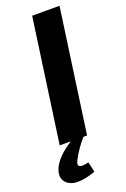

<svg xmlns="http://www.w3.org/2000/svg" viewBox="-198 -743 661 1009"><g transform="rotate(-20 132.0 -238.5)"><path d="M181 0H161Q118 48 89 104Q75 130 88.5 137.5Q102 145 139 135L152 192Q108 208 72.5 211.5Q37 215 16 206.5Q-5 198 -16.5 182.5Q-28 167 -27.5 146.5Q-27 126 -16 104Q10 51 90 0H28L125 -690H278Z"/></g></svg>

Font: Exo 2.0
Style: Bold Italic
Weight: 700
Italic angle: -8°
Designer: Natanael Gama
Version: Version 1.001;PS 001.001;hotconv 1.0.70;makeotf.lib2.5.58329